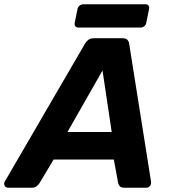

<svg xmlns="http://www.w3.org/2000/svg" viewBox="-67 -879 795 899"><path d="M-29 0Q-41 0 -45.5 -10Q-50 -20 -44 -30L330 -673Q336 -684 346 -692Q356 -700 373 -700H507Q523 -700 530 -692Q537 -684 538 -673L640 -30Q642 -16 635 -8Q628 0 617 0H515Q500 0 494 -7Q488 -14 486 -23L466 -132H184L117 -20Q112 -13 104 -6.5Q96 0 82 0ZM249 -261H456L413 -549ZM300 -750Q290 -750 285.5 -756.5Q281 -763 283 -773L296 -837Q298 -847 306 -853Q314 -859 324 -859H614Q624 -859 628.5 -853Q633 -847 631 -837L618 -773Q617 -763 609 -756.5Q601 -750 591 -750Z"/></svg>

Font: Rubik SemiBold
Style: Italic
Weight: 600
Italic angle: -12°
Designer: Hubert and Fischer
Foundry: Hubert and Fischer
Version: Version 2.300;gftools[0.9.30]